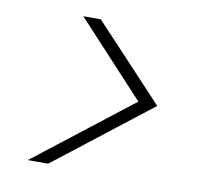

<svg xmlns="http://www.w3.org/2000/svg" viewBox="-60 -648 620 595"><g transform="rotate(10 250.0 -350.5)"><path d="M64 -116 370 -354 156 -585H211L430 -351L128 -116Z"/></g></svg>

Font: DM Sans 24pt ExtraLight
Style: Italic
Weight: 250
Italic angle: -10°
Designer: Colophon Foundry, Jonny Pinhorn
Foundry: Colophon Foundry
Version: Version 4.004;gftools[0.9.30]